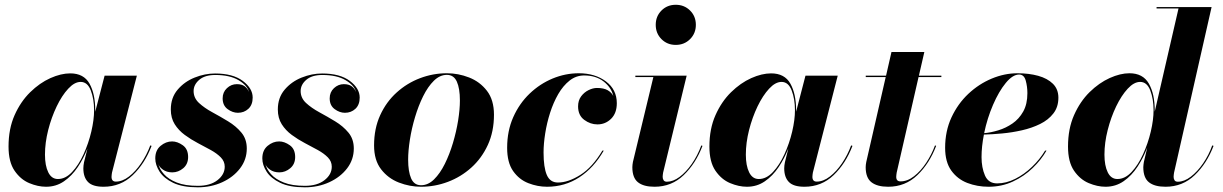

<svg xmlns="http://www.w3.org/2000/svg" viewBox="-20 -780 5171 812"><path d="M382.8 -314Q382.8 -310.8 382.8 -307.6L422.4 -460H558.8L453.6 -50Q452.9 -45.7 452.3 -40.6Q451.7 -35.6 451.7 -32Q451.7 -12 470 -12Q497.6 -12 525.5 -33.4Q553.5 -54.9 577.1 -90Q600.8 -125 615.5 -165L621.1 -163.1Q592.5 -88.1 541.3 -39.2Q490 9.8 418 9.8Q371.6 9.8 352.1 -10.4Q332.5 -30.5 332.5 -68.1Q332.5 -79.3 335.4 -94L350.1 -152.8Q333.7 -110.4 308.8 -73.2Q283.9 -36.1 250.5 -13.2Q217 9.8 174.8 9.8Q140.4 9.8 103.6 -5.6Q66.9 -21 41.5 -58.1Q16.1 -95.2 16.1 -160.2Q16.1 -235.4 41.7 -293Q67.4 -350.6 107.7 -390Q147.9 -429.4 193 -449.6Q238 -469.7 277.1 -469.7Q334.2 -469.7 358.5 -426.3Q382.8 -382.8 382.8 -314ZM377.9 -314Q377.9 -361.3 364 -397.5Q350.1 -433.6 321 -433.6Q295.2 -433.6 268.6 -404.9Q241.9 -376.2 219.7 -330Q197.5 -283.7 183.8 -230Q170.2 -176.3 170.2 -126Q170.2 -79.6 184.1 -51.3Q198 -22.9 224.9 -22.9Q257.1 -22.9 284.9 -52.6Q312.7 -82.3 333.6 -128.1Q354.5 -173.8 366.2 -223.6Q377.9 -273.4 377.9 -314Z M1033.4 -391.1Q1025.1 -419.7 988.2 -441.3Q951.2 -462.9 890.6 -462.9Q846.4 -462.9 822.6 -442.4Q798.8 -421.9 798.8 -395Q798.8 -365.7 821.5 -344.6Q844.2 -323.5 877.8 -305.3Q911.4 -287.1 944.8 -266.8Q978.3 -246.6 1001 -219.2Q1023.7 -191.9 1023.7 -152.1Q1023.7 -105 995.2 -67.9Q966.8 -30.8 919.8 -9.3Q872.8 12.2 816.7 12.2Q752 12.2 712.4 -6.8Q672.9 -25.9 654.8 -54.2Q636.7 -82.5 636.7 -110.1Q636.7 -144.5 659.2 -163.2Q681.6 -181.9 707.8 -181.9Q730.2 -181.9 752.9 -165.8Q775.6 -149.7 775.6 -116Q775.6 -85.9 754.9 -68.5Q734.1 -51 708.7 -51Q684.8 -51 668.5 -63Q652.1 -75 649.2 -87.6Q654.5 -64.9 673.5 -43.5Q692.4 -22 727.5 -8.1Q762.7 5.9 816.7 5.9Q869.1 5.9 899.8 -18.1Q930.4 -42 930.4 -75Q930.4 -97.4 913.9 -114.3Q897.5 -131.1 871.5 -145.5Q845.5 -159.9 816.4 -175Q787.4 -190.2 761.4 -209.4Q735.4 -228.5 718.9 -254.6Q702.4 -280.8 702.4 -317.1Q702.4 -366.7 731.1 -400.6Q759.8 -434.6 803 -451.9Q846.2 -469.2 889.6 -469.2Q964.8 -469.2 1006.7 -437.9Q1048.6 -406.5 1048.6 -367.4Q1048.6 -336.7 1030.4 -319.8Q1012.2 -303 986.1 -303Q963.6 -303 942.6 -318.5Q921.6 -334 921.6 -364Q921.6 -390.1 939.7 -407.1Q957.8 -424.1 981.7 -424.1Q1002.2 -424.1 1014.4 -415.3Q1026.6 -406.5 1033.4 -391.1Z M1486.1 -391.1Q1477.8 -419.7 1440.8 -441.3Q1403.8 -462.9 1343.3 -462.9Q1299.1 -462.9 1275.3 -442.4Q1251.5 -421.9 1251.5 -395Q1251.5 -365.7 1274.2 -344.6Q1296.9 -323.5 1330.4 -305.3Q1364 -287.1 1397.5 -266.8Q1430.9 -246.6 1453.6 -219.2Q1476.3 -191.9 1476.3 -152.1Q1476.3 -105 1447.9 -67.9Q1419.4 -30.8 1372.4 -9.3Q1325.4 12.2 1269.3 12.2Q1204.6 12.2 1165 -6.8Q1125.5 -25.9 1107.4 -54.2Q1089.4 -82.5 1089.4 -110.1Q1089.4 -144.5 1111.8 -163.2Q1134.3 -181.9 1160.4 -181.9Q1182.9 -181.9 1205.6 -165.8Q1228.3 -149.7 1228.3 -116Q1228.3 -85.9 1207.5 -68.5Q1186.8 -51 1161.4 -51Q1137.5 -51 1121.1 -63Q1104.7 -75 1101.8 -87.6Q1107.2 -64.9 1126.1 -43.5Q1145 -22 1180.2 -8.1Q1215.3 5.9 1269.3 5.9Q1321.8 5.9 1352.4 -18.1Q1383.1 -42 1383.1 -75Q1383.1 -97.4 1366.6 -114.3Q1350.1 -131.1 1324.1 -145.5Q1298.1 -159.9 1269 -175Q1240 -190.2 1214 -209.4Q1188 -228.5 1171.5 -254.6Q1155 -280.8 1155 -317.1Q1155 -366.7 1183.7 -400.6Q1212.4 -434.6 1255.6 -451.9Q1298.8 -469.2 1342.3 -469.2Q1417.5 -469.2 1459.4 -437.9Q1501.2 -406.5 1501.2 -367.4Q1501.2 -336.7 1483 -319.8Q1464.8 -303 1438.7 -303Q1416.3 -303 1395.3 -318.5Q1374.3 -334 1374.3 -364Q1374.3 -390.1 1392.3 -407.1Q1410.4 -424.1 1434.3 -424.1Q1454.8 -424.1 1467 -415.3Q1479.2 -406.5 1486.1 -391.1Z M1760.7 9.8Q1712.9 9.8 1667.1 -7.9Q1621.3 -25.6 1591.7 -64.1Q1562 -102.5 1562 -165Q1562 -236.3 1587.8 -292.7Q1613.5 -349.1 1657.5 -388.8Q1701.4 -428.5 1756.3 -449.3Q1811.3 -470.2 1869.9 -470.2Q1918 -470.2 1963.7 -452.4Q2009.5 -434.6 2039.3 -396Q2069.1 -357.4 2069.1 -294.9Q2069.1 -223.6 2043.2 -167.2Q2017.3 -110.8 1973.4 -71.3Q1929.4 -31.7 1874.4 -11Q1819.3 9.8 1760.7 9.8ZM1760.7 3.4Q1790.5 3.4 1815.8 -21.5Q1841.1 -46.4 1861.2 -86.9Q1881.3 -127.4 1895.6 -175.4Q1909.9 -223.4 1917.5 -270.6Q1925 -317.9 1925 -355Q1925 -406 1912.1 -434.7Q1899.2 -463.4 1869.9 -463.4Q1840.3 -463.4 1814.9 -438.5Q1789.6 -413.6 1769.5 -373Q1749.5 -332.5 1735.2 -284.5Q1720.9 -236.6 1713.5 -189.3Q1706.1 -142.1 1706.1 -105Q1706.1 -54.2 1718.8 -25.4Q1731.4 3.4 1760.7 3.4Z M2573.7 -374Q2565.9 -409.4 2533.1 -435.2Q2500.2 -460.9 2450.7 -460.9Q2416.5 -460.9 2389 -439.3Q2361.6 -417.7 2340.9 -382.1Q2320.3 -346.4 2306.5 -303.2Q2292.7 -260 2285.8 -216.1Q2278.8 -172.1 2278.8 -135Q2278.8 -72 2292.6 -40Q2306.4 -8.1 2339.6 -8.1Q2383.3 -8.1 2434.3 -40.3Q2485.4 -72.5 2527.6 -143.1H2533.4Q2491.5 -70.3 2430.3 -30.3Q2369.1 9.8 2293.5 9.8Q2253.2 9.8 2214.4 -5.4Q2175.5 -20.5 2150.1 -56.5Q2124.8 -92.5 2124.8 -155Q2124.8 -226.3 2150.5 -284.3Q2176.3 -342.3 2219.7 -383.9Q2263.2 -425.5 2317.1 -447.9Q2371.1 -470.2 2427.7 -470.2Q2496.6 -470.2 2542.6 -435.7Q2588.6 -401.1 2588.6 -343.5Q2588.6 -301.5 2564.5 -277.7Q2540.3 -253.9 2506.6 -253.9Q2476.6 -253.9 2450.7 -273.2Q2424.8 -292.5 2424.8 -330.1Q2424.8 -355.2 2437.7 -372.6Q2450.7 -389.9 2469.2 -398.9Q2487.8 -408 2504.6 -408Q2533.9 -408 2550.4 -398.2Q2566.9 -388.4 2573.7 -374Z M2753.2 -675Q2753.2 -711.2 2777.5 -735.5Q2801.8 -759.8 2837.9 -759.8Q2874 -759.8 2898.4 -735.5Q2922.9 -711.2 2922.9 -675Q2922.9 -638.9 2898.4 -614.5Q2874 -590.1 2837.9 -590.1Q2801.8 -590.1 2777.5 -614.5Q2753.2 -638.9 2753.2 -675ZM2950.9 -163.1Q2922.4 -88.1 2871.2 -39.2Q2820.1 9.8 2748 9.8Q2701.7 9.8 2678 -9.2Q2654.3 -28.1 2654.3 -73Q2654.3 -76.7 2655 -83.6Q2655.8 -90.6 2656.7 -95L2743.2 -454.1H2667V-460H2884L2784.4 -50Q2783.7 -45.7 2783.1 -40.6Q2782.5 -35.6 2782.5 -32Q2782.5 -23.7 2786.6 -17.6Q2790.8 -11.5 2800.5 -11.5Q2826.4 -11.5 2853.8 -31.6Q2881.1 -51.8 2905.4 -86.4Q2929.7 -121.1 2946 -165Z M3346.9 -314Q3346.9 -310.8 3346.9 -307.6L3386.5 -460H3522.9L3417.7 -50Q3417 -45.7 3416.4 -40.6Q3415.8 -35.6 3415.8 -32Q3415.8 -12 3434.1 -12Q3461.7 -12 3489.6 -33.4Q3517.6 -54.9 3541.3 -90Q3564.9 -125 3579.6 -165L3585.2 -163.1Q3556.6 -88.1 3505.4 -39.2Q3454.1 9.8 3382.1 9.8Q3335.7 9.8 3316.2 -10.4Q3296.6 -30.5 3296.6 -68.1Q3296.6 -79.3 3299.6 -94L3314.2 -152.8Q3297.9 -110.4 3272.9 -73.2Q3248 -36.1 3214.6 -13.2Q3181.2 9.8 3138.9 9.8Q3104.5 9.8 3067.7 -5.6Q3031 -21 3005.6 -58.1Q2980.2 -95.2 2980.2 -160.2Q2980.2 -235.4 3005.9 -293Q3031.5 -350.6 3071.8 -390Q3112.1 -429.4 3157.1 -449.6Q3202.1 -469.7 3241.2 -469.7Q3298.3 -469.7 3322.6 -426.3Q3346.9 -382.8 3346.9 -314ZM3342 -314Q3342 -361.3 3328.1 -397.5Q3314.2 -433.6 3285.2 -433.6Q3259.3 -433.6 3232.7 -404.9Q3206.1 -376.2 3183.8 -330Q3161.6 -283.7 3147.9 -230Q3134.3 -176.3 3134.3 -126Q3134.3 -79.6 3148.2 -51.3Q3162.1 -22.9 3189 -22.9Q3221.2 -22.9 3249 -52.6Q3276.9 -82.3 3297.7 -128.1Q3318.6 -173.8 3330.3 -223.6Q3342 -273.4 3342 -314Z M3939.2 -163.1Q3910.6 -88.1 3859.5 -39.2Q3808.3 9.8 3736.3 9.8Q3689.9 9.8 3665.5 -9.2Q3641.1 -28.1 3641.1 -73Q3641.1 -76.7 3641.8 -83.6Q3642.6 -90.6 3643.6 -95L3725.8 -454.1H3641.4V-460H3727.3L3750.2 -560.1H3889.2L3866.2 -460H3961.2V-454.1H3864.7L3772.2 -50Q3771.5 -45.7 3770.9 -40.6Q3770.3 -35.6 3770.3 -32Q3770.3 -12.9 3788.3 -12.9Q3817.9 -12.9 3845.8 -34.8Q3873.8 -56.6 3896.9 -91.4Q3919.9 -126.2 3934.3 -165Z M4131.1 -115.5Q4131.1 -71.3 4145.6 -37.8Q4160.2 -4.4 4197 -4.4Q4235.4 -4.4 4273.7 -23.7Q4312 -43 4344.8 -74.6Q4377.7 -106.2 4399.9 -143.1H4405.8Q4383.8 -104.5 4347.5 -69.5Q4311.3 -34.4 4263.8 -12.3Q4216.3 9.8 4160.9 9.8Q4113 9.8 4071 -6.3Q4029.1 -22.5 4003.1 -58.7Q3977.1 -95 3977.1 -155Q3977.1 -225.6 4003.9 -283.4Q4030.8 -341.3 4075.3 -383.2Q4119.9 -425 4174.1 -447.6Q4228.3 -470.2 4283 -470.2Q4331.5 -470.2 4370.7 -459.4Q4409.9 -448.5 4433 -425.7Q4456.1 -402.8 4456.1 -366.9Q4456.1 -327.4 4434.9 -300.2Q4413.8 -272.9 4378.9 -255.7Q4344 -238.5 4302.1 -229Q4260.3 -219.5 4218.1 -215.6Q4176 -211.7 4141.1 -210.9Q4131.1 -160.4 4131.1 -115.5ZM4290 -464.8Q4262.9 -464.8 4233.6 -429.2Q4204.3 -393.6 4179.8 -336.9Q4155.3 -280.3 4142.1 -216.8Q4170.4 -219.2 4202.1 -228.9Q4233.9 -238.5 4261.8 -257.7Q4289.8 -276.9 4307.4 -308.3Q4325 -339.8 4325 -386Q4325 -413.6 4318 -439.2Q4311 -464.8 4290 -464.8Z M4863.5 -314Q4863.5 -310.8 4863.5 -307.4L4964.1 -744.1H4871.3V-750H5104L4945.3 -50Q4944.6 -45.7 4944 -40.6Q4943.4 -35.6 4943.4 -32Q4943.4 -23.7 4947.3 -17.6Q4951.2 -11.5 4961.4 -11.5Q4988.3 -11.5 5016.2 -32.8Q5044.2 -54.2 5068.2 -89.2Q5092.3 -124.3 5106.7 -165L5112.3 -163.1Q5083.7 -88.1 5032.5 -39.2Q4981.2 9.8 4909.2 9.8Q4862.8 9.8 4839 -9.2Q4815.2 -28.1 4815.2 -73Q4815.2 -76.7 4816 -83.6Q4816.9 -90.6 4817.6 -95L4832 -156.2Q4815.7 -113 4790.8 -75.1Q4765.9 -37.1 4732.1 -13.7Q4698.2 9.8 4655.5 9.8Q4621.1 9.8 4584.4 -5.6Q4547.6 -21 4522.2 -58.1Q4496.8 -95.2 4496.8 -160.2Q4496.8 -235.4 4522.3 -293.1Q4547.9 -350.8 4588 -390.3Q4628.2 -429.7 4673.1 -450Q4718 -470.2 4756.6 -470.2Q4813.7 -470.2 4838.6 -426.5Q4863.5 -382.8 4863.5 -314ZM4858.6 -314Q4858.6 -361.3 4844.7 -397.5Q4830.8 -433.6 4801.8 -433.6Q4775.9 -433.6 4749.3 -404.9Q4722.7 -376.2 4700.4 -330Q4678.2 -283.7 4664.6 -230Q4650.9 -176.3 4650.9 -126Q4650.9 -79.6 4664.8 -51.3Q4678.7 -22.9 4705.6 -22.9Q4737.8 -22.9 4765.6 -52.6Q4793.5 -82.3 4814.3 -128.1Q4835.2 -173.8 4846.9 -223.6Q4858.6 -273.4 4858.6 -314Z"/></svg>

Font: Bodoni* 36
Style: Bold Italic
Weight: 700
Italic angle: -13°
Version: Version 2.000; ttfautohint (v1.8.1)